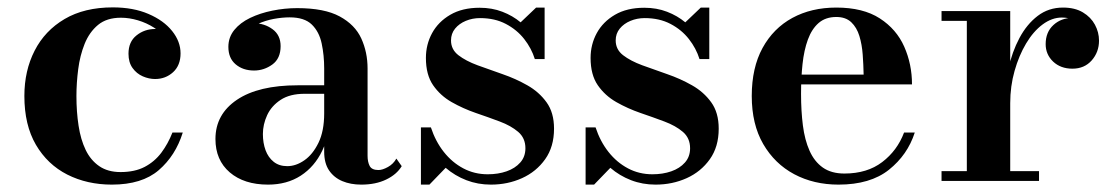

<svg xmlns="http://www.w3.org/2000/svg" viewBox="-20 -490 3018 520"><path d="M283 10Q216 10 162.2 -17.2Q108.5 -44.5 77.2 -98Q46 -151.5 46 -230Q46 -298.5 73.8 -352.8Q101.5 -407 155 -438.5Q208.5 -470 285.5 -470Q341 -470 382.2 -452.2Q423.5 -434.5 446.2 -406Q469 -377.5 469 -345.5Q469 -313 448.8 -294.5Q428.5 -276 400 -276Q383.5 -276 366.8 -283.2Q350 -290.5 339 -305.8Q328 -321 328 -344.5Q328 -377 349.8 -394.2Q371.5 -411.5 400 -411.5Q427 -411.5 447.5 -394.8Q468 -378 468 -345.5H442Q442 -367 429.5 -384.8Q417 -402.5 397 -415.2Q377 -428 353.5 -435Q330 -442 307.5 -442Q269 -442 245.5 -422.5Q222 -403 209.2 -371.2Q196.5 -339.5 191.8 -302.5Q187 -265.5 187 -230Q187 -187 192.8 -149.5Q198.5 -112 212 -84Q225.5 -56 248.8 -40Q272 -24 306.5 -24Q345 -24 371.8 -38Q398.5 -52 416.8 -76.2Q435 -100.5 447 -131H475Q455.5 -68.5 410 -29.2Q364.5 10 283 10Z M958.5 10Q929.5 10 907 0.5Q884.5 -9 871.2 -28.5Q858 -48 858 -79V-304.5Q858 -340.5 851.2 -372.2Q844.5 -404 824.5 -423.5Q804.5 -443 764.5 -443Q744.5 -443 721.5 -438.8Q698.5 -434.5 678 -425Q657.5 -415.5 644.5 -400.2Q631.5 -385 631.5 -363H599.5Q599.5 -392 620.2 -409.5Q641 -427 668 -427Q696 -427 718 -411Q740 -395 740 -365Q740 -331.5 717.5 -315.2Q695 -299 668 -299Q638 -299 618.2 -315.8Q598.5 -332.5 598.5 -363Q598.5 -389 614.5 -408.8Q630.5 -428.5 657.5 -441.5Q684.5 -454.5 717.8 -461.2Q751 -468 785 -468Q858.5 -468 900 -445.5Q941.5 -423 958.5 -385.8Q975.5 -348.5 975.5 -304.5V-68Q975.5 -51.5 981.2 -40.5Q987 -29.5 1005 -29.5Q1016 -29.5 1030.8 -37.8Q1045.5 -46 1053.5 -60.5L1068 -40Q1054.5 -17.5 1026 -3.8Q997.5 10 958.5 10ZM706 10Q641 10 602.2 -23.2Q563.5 -56.5 563.5 -113.5Q563.5 -180.5 621.8 -219.8Q680 -259 786.5 -259H904.5V-236H805Q765 -236 740 -219.5Q715 -203 703.5 -178Q692 -153 692 -127Q692 -103 699.2 -83.2Q706.5 -63.5 721.2 -51.8Q736 -40 758 -40Q781.5 -40 804.2 -55.8Q827 -71.5 842.5 -103.2Q858 -135 858 -183H873.5Q873.5 -125.5 852.8 -82Q832 -38.5 794.5 -14.2Q757 10 706 10Z M1120 10V-145H1147Q1159.5 -107 1182 -78.5Q1204.5 -50 1234.8 -34Q1265 -18 1301 -18Q1329 -18 1352 -26Q1375 -34 1389 -49.8Q1403 -65.5 1403 -88.5Q1403 -116 1383.5 -132.8Q1364 -149.5 1333.2 -161Q1302.5 -172.5 1268.2 -184.2Q1234 -196 1203.2 -213.5Q1172.5 -231 1153 -259.2Q1133.5 -287.5 1133.5 -333Q1133.5 -369.5 1150.2 -400.2Q1167 -431 1199.5 -450Q1232 -469 1279 -469Q1312.5 -469 1340.5 -458.2Q1368.5 -447.5 1390 -429.5L1432 -469.5H1455V-330H1428.5Q1419.5 -359 1399.8 -384.2Q1380 -409.5 1350 -425.2Q1320 -441 1280 -441Q1259.5 -441 1241.5 -433.5Q1223.5 -426 1212.5 -412.5Q1201.5 -399 1201.5 -380.5Q1201.5 -356 1221.5 -340.5Q1241.5 -325 1273.5 -313.2Q1305.5 -301.5 1341 -289.2Q1376.5 -277 1408.2 -259Q1440 -241 1460.2 -213Q1480.5 -185 1480.5 -141.5Q1480.5 -92.5 1456.5 -58.8Q1432.5 -25 1393.8 -7.5Q1355 10 1309.5 10Q1274 10 1243 -2Q1212 -14 1187 -35.5L1143 10Z M1566 10V-145H1593Q1605.5 -107 1628 -78.5Q1650.5 -50 1680.8 -34Q1711 -18 1747 -18Q1775 -18 1798 -26Q1821 -34 1835 -49.8Q1849 -65.5 1849 -88.5Q1849 -116 1829.5 -132.8Q1810 -149.5 1779.2 -161Q1748.5 -172.5 1714.2 -184.2Q1680 -196 1649.2 -213.5Q1618.5 -231 1599 -259.2Q1579.5 -287.5 1579.5 -333Q1579.5 -369.5 1596.2 -400.2Q1613 -431 1645.5 -450Q1678 -469 1725 -469Q1758.5 -469 1786.5 -458.2Q1814.5 -447.5 1836 -429.5L1878 -469.5H1901V-330H1874.5Q1865.5 -359 1845.8 -384.2Q1826 -409.5 1796 -425.2Q1766 -441 1726 -441Q1705.5 -441 1687.5 -433.5Q1669.5 -426 1658.5 -412.5Q1647.5 -399 1647.5 -380.5Q1647.5 -356 1667.5 -340.5Q1687.5 -325 1719.5 -313.2Q1751.5 -301.5 1787 -289.2Q1822.5 -277 1854.2 -259Q1886 -241 1906.2 -213Q1926.5 -185 1926.5 -141.5Q1926.5 -92.5 1902.5 -58.8Q1878.5 -25 1839.8 -7.5Q1801 10 1755.5 10Q1720 10 1689 -2Q1658 -14 1633 -35.5L1589 10Z M2251 10Q2184 10 2131 -18.2Q2078 -46.5 2047 -100Q2016 -153.5 2016 -230Q2016 -306.5 2045.2 -360Q2074.5 -413.5 2126 -441.5Q2177.5 -469.5 2245 -469.5Q2317.5 -469.5 2362.8 -440.2Q2408 -411 2429 -363.5Q2450 -316 2450 -261.5H2083.5V-288H2319Q2318.5 -314.5 2316.5 -342Q2314.5 -369.5 2307.5 -392.5Q2300.5 -415.5 2285.5 -429.8Q2270.5 -444 2245 -444Q2216 -444 2197.2 -427.8Q2178.5 -411.5 2168 -382.8Q2157.5 -354 2153.5 -316.5Q2149.5 -279 2149.5 -236Q2149.5 -189.5 2154.5 -150.2Q2159.5 -111 2172.5 -81.8Q2185.5 -52.5 2208.5 -36.2Q2231.5 -20 2267 -20Q2328.5 -20 2369.2 -51Q2410 -82 2428.5 -131H2457.5Q2438 -70.5 2387.5 -30.2Q2337 10 2251 10Z M2701 -210.5Q2701 -257.5 2711 -303.5Q2721 -349.5 2741 -387Q2761 -424.5 2790.5 -447Q2820 -469.5 2859 -469.5Q2891 -469.5 2912.8 -456.5Q2934.5 -443.5 2945.5 -423Q2956.5 -402.5 2956.5 -380Q2956.5 -349 2936.8 -326.5Q2917 -304 2884.5 -304Q2852.5 -304 2832.2 -323.2Q2812 -342.5 2812 -370.5Q2812 -403 2833 -422.2Q2854 -441.5 2884.5 -441.5Q2904.5 -441.5 2920.8 -433Q2937 -424.5 2946.2 -410.5Q2955.5 -396.5 2955.5 -380H2929Q2929 -397.5 2919.5 -411.5Q2910 -425.5 2893.2 -434Q2876.5 -442.5 2856 -442.5Q2829 -442.5 2803.8 -423.8Q2778.5 -405 2759 -372.2Q2739.5 -339.5 2727.8 -298Q2716 -256.5 2716 -210.5ZM2716 -460V-26.5H2794V0H2530V-26.5H2598.5V-433.5H2530V-460Z"/></svg>

Font: Bodoni Moda 9pt SemiBold
Style: Regular
Weight: 600
Designer: Owen Earl
Foundry: indestructible type
Version: Version 2.005